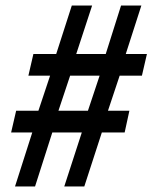

<svg xmlns="http://www.w3.org/2000/svg" viewBox="-20 -670 548 690"><path d="M34 0 96 -194H20L38 -272H118L160 -398H82L100 -476H182L238 -650H311L254 -476H360L415 -650H488L432 -476H508L490 -398H410L368 -272H445L428 -194H346L283 0H211L274 -194H168L106 0ZM190 -272H296L338 -398H232Z"/></svg>

Font: Source Sans 3 ExtraLight SemiBold
Style: Italic
Weight: 600
Italic angle: -11°
Version: Version 3.052;hotconv 1.1.0;makeotfexe 2.6.0